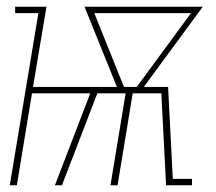

<svg xmlns="http://www.w3.org/2000/svg" viewBox="-20 -550 640 570"><path d="M9 0 94 -511H25V-530H118L78 -292H327L231 -530H582L407 -292H479L493 -19H550V0H473L459 -273H374L329 0H308L353 -273H269L164 0H143L248 -273H75L30 0ZM348 -292H386L547 -511H260Z"/></svg>

Font: Iosevka Slab Thin Extended
Style: Italic
Weight: 100
Width: 7
Italic angle: -9°
Monospace: yes
Designer: Belleve Invis
Foundry: Belleve Invis
Version: Version 11.1.0; ttfautohint (v1.8.3)